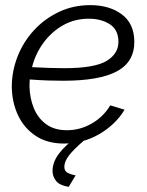

<svg xmlns="http://www.w3.org/2000/svg" viewBox="-20 -550 575 749"><path d="M229 10Q165 10 120 -19.5Q75 -49 51 -99Q27 -149 26 -211Q26 -272 48.5 -329.5Q71 -387 112.5 -432Q154 -477 210 -503.5Q266 -530 332 -530Q406 -530 454.5 -494.5Q503 -459 504 -389Q505 -309 436.5 -272Q368 -235 227 -235Q200 -235 168 -236Q136 -237 96 -240Q95 -227 95 -214Q96 -167 112 -128Q128 -89 160 -65.5Q192 -42 241 -42Q293 -42 338.5 -68.5Q384 -95 410 -139L466 -122Q431 -64 367.5 -27Q304 10 229 10ZM327 -477Q271 -477 226 -451.5Q181 -426 149.5 -383Q118 -340 105 -288Q144 -286 173.5 -285Q203 -284 230 -284Q349 -284 396 -312.5Q443 -341 442 -389Q441 -435 407.5 -456Q374 -477 327 -477ZM185 117Q185 83 209 50.5Q233 18 283 -19H302L309 -3Q267 33 249 56.5Q231 80 231 101Q231 116 242 123Q253 130 275 134L248 179Q212 173 198.5 155.5Q185 138 185 117Z"/></svg>

Font: Raleway
Style: Italic
Weight: 400
Italic angle: -12°
Designer: Matt McInerney, Pablo Impallari, Rodrigo Fuenzalida
Foundry: Matt McInerney, Pablo Impallari, Rodrigo Fuenzalida
Version: Version 4.026